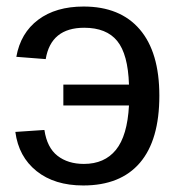

<svg xmlns="http://www.w3.org/2000/svg" viewBox="-20 -558 550 588"><path d="M116 -160Q124 -106 156 -81Q188 -56 237 -56Q300 -56 335 -99Q370 -142 375 -235H174V-299H375Q372 -392 339 -432.5Q306 -473 238 -473Q136 -473 120 -377L30 -384Q43 -457 97 -497.5Q151 -538 236 -538Q348 -538 408 -468Q468 -398 468 -265Q468 -129 408.5 -59.5Q349 10 235 10Q147 10 92 -34Q37 -78 27 -154Z"/></svg>

Font: Libra Sans
Style: Regular
Weight: 400
Foundry: Context Ltd
Version: Version 1.000; ttfautohint (v1.3)